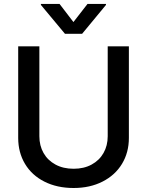

<svg xmlns="http://www.w3.org/2000/svg" viewBox="-20 -942 746 974"><path d="M633.8 -707V-242.2Q633.8 -168.5 598.9 -110.8Q564 -53.2 500.2 -20.8Q436.5 11.7 353.5 11.7Q269.5 11.7 205.6 -20.5Q141.6 -52.7 106.9 -110.6Q72.3 -168.5 72.3 -242.2V-707H179.7V-251Q179.7 -203.1 200.9 -165.8Q222.2 -128.4 261.5 -107.2Q300.8 -85.9 353.5 -85.9Q405.8 -85.9 444.8 -107.2Q483.9 -128.4 505.1 -165.8Q526.4 -203.1 526.4 -251V-707ZM352.5 -830.1 423.8 -921.9H517.6V-917L396.5 -770.5H309.6L187.5 -917V-921.9H282.2Z"/></svg>

Font: Pretendard Medium
Style: Regular
Weight: 500
Designer: Base glyphs from Inter by Rasmus Andersson; Hangeul glyphs from Noto Sans CJK(Source Han Sans) by Jang Soo-young and Kan
Foundry: Kil Hyung-jin
Version: Version 1.309